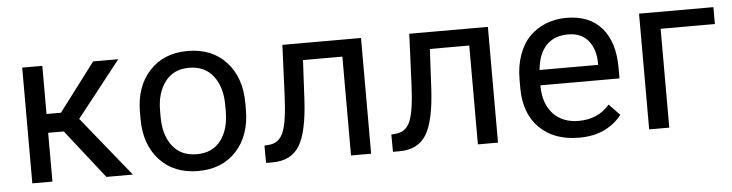

<svg xmlns="http://www.w3.org/2000/svg" viewBox="-39 -700 3329 873"><g transform="rotate(-5 1625.0 -264.0)"><path d="M79.1 0V-528.3H170.9V-308.6H236.8L402.8 -528.3H517.6L316.9 -273.4L538.1 0H417L242.2 -222.7H170.9V0Z M594.7 -250V-278.3Q594.7 -396 659.9 -467Q725.1 -538.1 834.5 -538.1Q945.3 -538.1 1010.5 -467Q1075.7 -396 1075.7 -278.3V-250Q1075.7 -131.8 1010.7 -61Q945.8 9.8 835.9 9.8Q725.6 9.8 660.2 -61Q594.7 -131.8 594.7 -250ZM686.5 -278.3V-250Q686.5 -167.5 725.1 -117.2Q763.7 -66.9 835.9 -66.9Q907.7 -66.9 945.8 -116.9Q983.9 -167 983.9 -250V-278.3Q983.9 -359.9 945.1 -410.6Q906.2 -461.4 834.5 -461.4Q763.7 -461.4 725.1 -410.6Q686.5 -359.9 686.5 -278.3Z M1146 0 1145.5 -79.1 1164.6 -80.6Q1212.4 -83.5 1232.2 -131.3Q1252 -179.2 1256.8 -299.8L1266.6 -528.3H1625.5V0H1533.7V-451.2H1354L1344.7 -272.5Q1336.9 -124 1298.8 -62Q1260.7 0 1176.3 0Z M1725.1 0 1724.6 -79.1 1743.7 -80.6Q1791.5 -83.5 1811.3 -131.3Q1831.1 -179.2 1835.9 -299.8L1845.7 -528.3H2204.6V0H2112.8V-451.2H1933.1L1923.8 -272.5Q1916 -124 1877.9 -62Q1839.8 0 1755.4 0Z M2327.1 -239.7V-275.9Q2327.1 -339.4 2345.2 -389.6Q2363.3 -439.9 2395.3 -472.2Q2427.2 -504.4 2470.2 -521.2Q2513.2 -538.1 2563.5 -538.1Q2668.5 -538.1 2724.4 -473.1Q2780.3 -408.2 2780.3 -291.5V-242.7H2419.4V-240.7Q2419.4 -159.7 2462.4 -113Q2505.4 -66.4 2579.1 -66.4Q2667.5 -66.4 2720.7 -128.4L2769.5 -77.6Q2740.7 -39.1 2691.9 -14.6Q2643.1 9.8 2574.2 9.8Q2460.4 9.8 2393.8 -56.2Q2327.1 -122.1 2327.1 -239.7ZM2421.4 -312.5H2689V-323.2Q2688 -385.3 2656.2 -423.8Q2624.5 -462.4 2564 -462.4Q2502 -462.4 2465.3 -424.6Q2428.7 -386.7 2421.4 -312.5Z M3233.9 -528.3V-451.2H2986.3V0H2894.5V-528.3Z"/></g></svg>

Font: Bert Sans Medium
Style: Regular
Weight: 500
Designer: Christian Robertson, Adam Twardoch, & Cristiano Sobral
Foundry: Google
Version: Version 12.135;January 10, 2020;FontCreator 12.0.0.2547 64-b